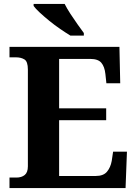

<svg xmlns="http://www.w3.org/2000/svg" viewBox="-20 -951 693 971"><path d="M28 0V-53H63Q89 -53 105 -66Q121 -79 121 -110V-599Q121 -640 103.5 -650.5Q86 -661 62 -661H28V-714H584L588 -530H518L513 -577Q509 -614 492.5 -633.5Q476 -653 437 -653H279V-403H517V-343H279V-61H464Q503 -61 521 -82.5Q539 -104 545 -137L552 -184H622L615 0ZM336 -771Q313 -785 284.5 -804.5Q256 -824 229 -846Q202 -868 180.5 -888Q159 -908 150 -921V-931H307Q318 -909 335.5 -882Q353 -855 371.5 -829Q390 -803 404 -784V-771Z"/></svg>

Font: Noto Serif Ethiopic
Style: Bold
Weight: 700
Designer: Monotype Design Team
Foundry: Monotype Imaging Inc.
Version: Version 2.102; ttfautohint (v1.8.4.7-5d5b)